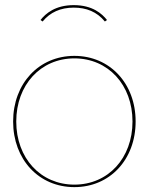

<svg xmlns="http://www.w3.org/2000/svg" viewBox="-20 -746 595 768"><path d="M275 -715.5C325.5 -715.5 367.5 -699 399.5 -660L408 -666C388 -691 350.5 -725.5 275 -725.5C201.5 -725.5 163 -692.5 142 -666L150.5 -660C180.5 -697 222.5 -715.5 275 -715.5ZM277.5 -522.5C135.5 -522.5 32.5 -412 32.5 -260C32.5 -108 135.5 2.5 277.5 2.5C419.5 2.5 522.5 -108 522.5 -260C522.5 -412 419.5 -522.5 277.5 -522.5ZM277.5 -512.5C412.5 -512.5 510 -406.5 510 -260C510 -113.5 412.5 -7.5 277.5 -7.5C142.5 -7.5 45 -113.5 45 -260C45 -406.5 142.5 -512.5 277.5 -512.5Z"/></svg>

Font: Znikomit
Style: Regular
Weight: 100
Designer: gluk
Foundry: gluk
Version: Version 0.55